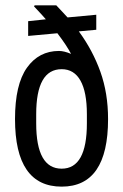

<svg xmlns="http://www.w3.org/2000/svg" viewBox="-20 -685 459 716"><path d="M383 -241Q383 11 210 11Q36 11 36 -241Q36 -370 80.5 -432.5Q125 -495 200 -495Q219 -495 245 -484Q229 -515 194 -561L85 -551V-606L151 -613L135 -631L107 -661L109 -665H190L232 -620L339 -630V-574L274 -568Q326 -497 354.5 -417Q383 -337 383 -241ZM304 -259Q304 -342 280 -384.5Q256 -427 210 -427Q115 -427 115 -259V-225Q115 -56 210 -56Q304 -56 304 -225Z"/></svg>

Font: Pragati Narrow
Style: Regular
Weight: 400
Designer: Hector Gatti, Marcela Romero, Pablo Cosgaya and Nicolas Silva
Foundry: Omnibus-Type
Version: Version 1.010; ttfautohint (v1.3)